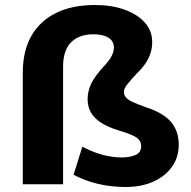

<svg xmlns="http://www.w3.org/2000/svg" viewBox="-20 -736 763 767"><path d="M482 11Q445 11 408 5.5Q371 0 337.5 -11Q304 -22 274 -38L309 -150Q355 -126 394 -116.5Q433 -107 465 -107Q499 -107 521.5 -117Q544 -127 544 -152Q544 -174 524.5 -187Q505 -200 457 -214Q411 -228 383.5 -246Q356 -264 343 -287Q330 -310 330 -340Q330 -372 344.5 -402Q359 -432 393 -469Q415 -492 425 -510.5Q435 -529 435 -546Q435 -564 425 -575.5Q415 -587 396.5 -593Q378 -599 353 -599Q296 -599 264 -567Q232 -535 232 -469V0H71V-445Q71 -532 105 -592Q139 -652 203.5 -684Q268 -716 359 -716Q426 -716 477.5 -697.5Q529 -679 558.5 -646Q588 -613 588 -568Q588 -546 582 -526Q576 -506 563 -485.5Q550 -465 527 -443Q501 -415 488 -398.5Q475 -382 475 -368Q475 -357 482.5 -347.5Q490 -338 509 -329Q528 -320 562 -308Q633 -285 663.5 -248.5Q694 -212 694 -158Q694 -107 666.5 -69Q639 -31 591.5 -10Q544 11 482 11Z"/></svg>

Font: Nunito Sans 8pt ExtraBold
Style: Regular
Weight: 800
Version: Version 3.101;gftools[0.9.27]